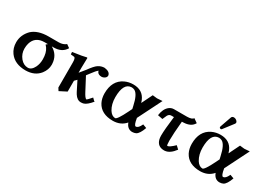

<svg xmlns="http://www.w3.org/2000/svg" viewBox="-14 -1376 2882 2097"><g transform="rotate(30 1427.5 -327.0)"><path d="M286.1 -25.9Q332 -25.9 361.8 -85.4Q383.8 -130.4 383.8 -187Q383.8 -269 349.6 -317.9Q339.8 -331.1 329.1 -342.8Q331.1 -343.8 333 -345.5Q335 -347.2 336.9 -349.1Q338.9 -351.1 340.8 -352.5Q342.8 -354 344.5 -355Q346.2 -356 346.7 -357.4L347.2 -358.9H307.1Q189.5 -358.9 159.2 -253.9Q150.9 -223.6 150.9 -189Q150.9 -124.5 192.9 -73.2Q232.4 -26.4 286.1 -25.9ZM107.9 -369.1Q178.7 -434.6 312 -435.1H441.9Q496.1 -435.5 530.8 -464.8L571.8 -436Q526.9 -359.4 423.8 -358.9H397.9Q492.7 -303.7 497.6 -194.8Q497.6 -189 498 -184.1Q498 -121.1 455.1 -65.4Q394 11.2 279.8 12.2Q142.6 12.2 77.6 -76.7Q38.1 -131.3 38.1 -205.1Q38.6 -297.9 107.9 -369.1Z M794.9 -321.3V-255.9Q803.7 -267.6 822.3 -289.1Q843.3 -312.5 851.6 -325.2Q903.8 -397.9 936 -419.9Q972.7 -444.8 1015.6 -444.8Q1086.4 -436 1091.8 -390.1Q1091.8 -365.7 1062.5 -350.1Q1048.3 -343.3 1034.7 -342.8Q991.7 -342.8 977.1 -371.1Q973.6 -378.4 973.6 -384.8Q948.2 -365.7 911.6 -314.9L878.9 -272Q908.2 -217.8 963.9 -110.8Q993.2 -54.7 1011.7 -46.4Q1013.2 -45.9 1013.7 -45.9Q1022.9 -47.9 1068.8 -101.1Q1068.8 -101.1 1095.7 -74.7Q1102.1 -69.8 1105 -69.8Q1050.3 -3.4 1011.2 7.8Q995.6 12.2 976.6 12.2Q929.7 12.2 896 -41Q889.2 -51.8 882.8 -64Q858.4 -112.3 822.8 -183.1L794.9 -154.8V-18.1L705.6 27.8L684.6 -5.9V-320.8Q684.6 -377.4 666.5 -382.3Q664.1 -382.8 662.6 -382.8L621.6 -387.2L619.6 -417Q753.4 -435.5 790.5 -446.8Q796.4 -445.8 797.9 -443.8Q797.9 -442.9 794.9 -321.3Z M1501.5 -206.1 1493.7 -241.2Q1465.8 -372.1 1416 -398.9Q1398.4 -407.7 1378.9 -408.2Q1276.4 -406.2 1275.9 -226.1Q1275.9 -138.2 1314 -75.7Q1345.2 -26.9 1387.7 -25.9Q1413.1 -25.9 1479.5 -161.1Q1483.9 -169.9 1488.8 -180.2ZM1378.9 -444.8Q1498.5 -444.8 1541.5 -343.3Q1547.9 -328.1 1552.7 -312L1619.6 -448.2Q1658.2 -442.4 1676.8 -441.9Q1696.3 -441.9 1743.7 -446.8L1591.8 -144L1593.8 -146Q1607.4 -60.1 1628.9 -59.1Q1661.1 -59.1 1687.5 -117.7Q1688.5 -119.6 1688.5 -120.1L1736.8 -102.1Q1707 -17.6 1670.4 2Q1650.4 11.7 1623.5 12.2Q1562.5 10.7 1537.6 -57.1Q1478.5 11.7 1379.9 12.2Q1232.4 12.2 1177.7 -92.3Q1153.3 -140.1 1152.8 -202.1Q1152.8 -364.3 1272 -421.4Q1321.3 -444.8 1378.9 -444.8Z M1896.5 -432.1H2060.5Q2125.5 -433.1 2138.2 -459L2188.5 -423.8Q2153.8 -360.4 2057.1 -357.4Q2049.8 -357.4 2043.5 -356.9H2039.6Q2024.4 -196.3 2024.4 -108.9Q2024.9 -48.8 2034.2 -47.9Q2061.5 -49.8 2119.6 -106.9L2157.2 -71.8Q2099.1 6.8 2036.6 11.7Q2030.8 12.2 2026.4 12.2Q1944.3 12.2 1923.8 -65.4Q1918.5 -86.9 1918.5 -111.8Q1918.5 -188 1939.5 -356.9H1906.2Q1879.4 -356.9 1864.3 -330.1Q1856 -314.9 1840.3 -275.9L1778.3 -288.1Q1789.6 -373 1837.4 -411.1Q1863.8 -431.6 1896.5 -432.1Z M2508.3 -682.1Q2533.2 -682.1 2551.3 -661.6Q2558.6 -652.3 2559.1 -644Q2558.1 -634.8 2554.2 -628.9L2460.4 -506.8Q2454.1 -499.5 2449.2 -499Q2435.1 -499 2430.2 -509.8Q2429.7 -511.7 2429.2 -513.2Q2429.7 -519 2430.2 -522L2480.5 -665Q2487.3 -681.2 2508.3 -682.1ZM2602.1 -206.1 2594.2 -241.2Q2566.4 -372.1 2516.6 -398.9Q2499 -407.7 2479.5 -408.2Q2377 -406.2 2376.5 -226.1Q2376.5 -138.2 2414.6 -75.7Q2445.8 -26.9 2488.3 -25.9Q2513.7 -25.9 2580.1 -161.1Q2584.5 -169.9 2589.4 -180.2ZM2479.5 -444.8Q2599.1 -444.8 2642.1 -343.3Q2648.4 -328.1 2653.3 -312L2720.2 -448.2Q2758.8 -442.4 2777.3 -441.9Q2796.9 -441.9 2844.2 -446.8L2692.4 -144L2694.3 -146Q2708 -60.1 2729.5 -59.1Q2761.7 -59.1 2788.1 -117.7Q2789.1 -119.6 2789.1 -120.1L2837.4 -102.1Q2807.6 -17.6 2771 2Q2751 11.7 2724.1 12.2Q2663.1 10.7 2638.2 -57.1Q2579.1 11.7 2480.5 12.2Q2333 12.2 2278.3 -92.3Q2253.9 -140.1 2253.4 -202.1Q2253.4 -364.3 2372.6 -421.4Q2421.9 -444.8 2479.5 -444.8Z"/></g></svg>

Font: Linux Libertine O
Style: Semibold
Weight: 700
Designer: Philipp H. Poll
Foundry: Philipp H. Poll
Version: Version 5.0.0